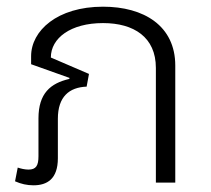

<svg xmlns="http://www.w3.org/2000/svg" viewBox="-20 -546 630 574"><path d="M80 8C121 8 153 -11 153 -73V-191C153 -257 187 -285 239 -287L246 -325L132 -374C132 -432 191 -477 288 -477C380 -477 446 -435 446 -343V0H504V-350C504 -469 410 -526 288 -526C151 -526 73 -454 73 -378V-354L188 -313L187 -310C131 -297 95 -267 95 -192V-79C95 -51 88 -39 65 -39C54 -39 42 -42 33 -45L25 -4C43 4 61 8 80 8Z"/></svg>

Font: Noto Sans Thai UI Light
Style: Regular
Weight: 300
Designer: Monotype Design Team
Foundry: Monotype Imaging Inc.
Version: Version 2.000